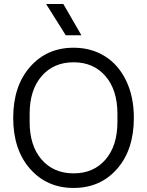

<svg xmlns="http://www.w3.org/2000/svg" viewBox="-20 -928 734 958"><path d="M347.2 9.8Q213.9 9.8 129.9 -85.7Q45.9 -181.2 45.9 -339.8Q45.9 -498.5 129.9 -594.2Q213.9 -689.9 347.2 -689.9Q435.1 -689.9 503.2 -647.5Q571.3 -605 609.6 -525.1Q647.9 -445.3 647.9 -339.8Q647.9 -181.2 564.5 -85.7Q481 9.8 347.2 9.8ZM127.9 -319.8Q127.9 -200.7 187.7 -131.8Q247.6 -63 347.2 -63Q446.8 -63 506.3 -131.8Q565.9 -200.7 565.9 -319.8V-359.9Q565.9 -479 506.3 -548.1Q446.8 -617.2 347.2 -617.2Q247.6 -617.2 187.7 -548.1Q127.9 -479 127.9 -359.9ZM210 -908.2H295.9L386.2 -752H308.1Z"/></svg>

Font: TASA Orbiter Deck
Style: Regular
Weight: 400
Designer: Weizhong Zhang
Version: Version 1.000;Glyphs 3.1.2 (3151)